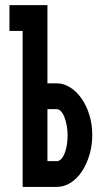

<svg xmlns="http://www.w3.org/2000/svg" viewBox="-20 -735 390 753"><path d="M17.1 -613.8V-714.8H166V-408.2H202.1Q230 -408.2 255.4 -392.1Q280.8 -376 300.3 -347.9Q319.8 -319.8 330.8 -283.4Q341.8 -247.1 341.8 -205.1Q341.8 -164.1 330.8 -127.4Q319.8 -90.8 301.5 -63Q283.2 -35.2 257.6 -18.6Q231.9 -2 202.1 -2H68.8V-613.8ZM166 -103H202.1Q221.2 -103 233.2 -133.1Q245.1 -163.1 245.1 -205.1Q245.1 -225.1 241.5 -243.7Q237.8 -262.2 232.4 -276.1Q227.1 -290 219 -298.6Q210.9 -307.1 202.1 -307.1H166Z"/></svg>

Font: Fundamental  Brigade Condensed
Style: Regular
Weight: 400
Width: 3
Designer: Peter Wiegel, original typeface by Carl Albert Fahrenwaldt 1901
Foundry: Peter Wiegel
Version: Version 0.000 2012 initial release